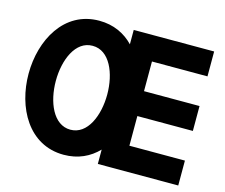

<svg xmlns="http://www.w3.org/2000/svg" viewBox="-97 -815 1109 946"><g transform="rotate(15 457.0 -342.0)"><path d="M299.3 0C372.6 0 430.7 -28.3 474.1 -73.2V0H884.3V-127H601.1V-278.3H884.3V-405.3H601.1V-556.6H884.3V-683.6H474.1V-610.4C430.7 -655.3 372.6 -683.6 299.3 -683.6C-60.1 -683.6 -61 0 299.3 0ZM299.3 -127.9C124.5 -127.9 124.5 -556.6 299.3 -555.7C474.1 -556.6 474.1 -127.9 299.3 -127.9Z"/></g></svg>

Font: Saman Dere
Style: Regular
Weight: 400
Designer: Tuna Ça_lar Gümü_
Foundry: Tuna Ça_lar Gümü_
Version: Version 1.001;hotconv 1.0.109;makeotfexe 2.5.65596